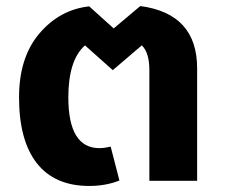

<svg xmlns="http://www.w3.org/2000/svg" viewBox="-20 -598 744 635"><path d="M444 -578Q632 -553 632 -372V0H474V-366Q474 -424 449 -448L353 -366L261 -448Q206 -399 206 -276Q206 -108 309 -108Q324 -108 346 -113L375 -1Q330 17 275 17Q161 17 102 -58Q43 -133 43 -276Q43 -408 110 -487Q177 -566 275 -577L356 -504Z"/></svg>

Font: FiraGO
Style: Bold
Weight: 700
Designer: bBox Type
Foundry: bBox Type GmbH
Version: Version 1.001;PS 001.001;hotconv 1.0.88;makeotf.lib2.5.64775